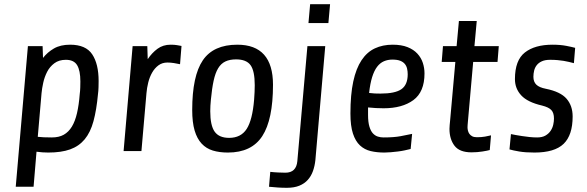

<svg xmlns="http://www.w3.org/2000/svg" viewBox="-20 -720 2796 915"><path d="M55 170 113 -500H183L185 -444Q206 -471 237 -489Q268 -507 314 -507Q389 -507 419.5 -461Q450 -415 450 -334Q450 -322 449.5 -304Q449 -286 447 -272Q440 -196 425.5 -142.5Q411 -89 383.5 -56Q356 -23 314 -8Q272 7 210 7Q196 7 182 6Q168 5 154 3L140 170ZM294 -435Q261 -435 239 -418.5Q217 -402 204.5 -377.5Q192 -353 186 -325.5Q180 -298 178 -276L160 -68Q183 -65 227 -65Q261 -65 284 -78Q307 -91 322.5 -116.5Q338 -142 347 -181Q356 -220 360 -272Q362 -286 362.5 -303.5Q363 -321 363 -332Q363 -384 347.5 -409.5Q332 -435 294 -435Z M838 -414Q825 -417 808.5 -419.5Q792 -422 778 -422Q753 -422 735 -408.5Q717 -395 705 -374Q693 -353 686.5 -327Q680 -301 678 -276L654 0H569L612 -500H682L684 -438Q704 -468 730.5 -487.5Q757 -507 793 -507Q811 -507 822.5 -505Q834 -503 845 -501Z M1281 -316Q1281 -150 1230 -71.5Q1179 7 1066 7Q1026 7 994.5 -2.5Q963 -12 941 -35.5Q919 -59 907.5 -98Q896 -137 896 -196Q896 -358 946.5 -432.5Q997 -507 1111 -507Q1281 -507 1281 -316ZM1191 -245Q1194 -284 1194 -314Q1194 -382 1174 -409.5Q1154 -437 1105 -437Q1075 -437 1054 -427Q1033 -417 1019.5 -394.5Q1006 -372 998 -335Q990 -298 985 -245Q982 -215 982 -190Q982 -122 1003 -92.5Q1024 -63 1072 -63Q1128 -63 1155.5 -105.5Q1183 -148 1191 -245Z M1483 43Q1480 71 1471.5 95Q1463 119 1447 137Q1431 155 1406.5 165Q1382 175 1347 175Q1324 175 1303 173.5Q1282 172 1262 170L1268 99Q1284 101 1306 102Q1328 103 1340 103Q1392 103 1397 48L1445 -500H1530ZM1450 -610 1458 -700H1553L1545 -610Z M2003 -370Q2003 -282 1950 -243Q1897 -204 1808 -204Q1788 -204 1771.5 -205Q1755 -206 1734 -208V-172Q1734 -138 1740.5 -116.5Q1747 -95 1757.5 -84Q1768 -73 1781 -69Q1794 -65 1808 -65Q1857 -65 1889 -71Q1921 -77 1944 -82L1937 -10Q1925 -7 1909 -3.5Q1893 0 1876 2Q1859 4 1842.5 5.5Q1826 7 1812 7Q1776 7 1746.5 0Q1717 -7 1695.5 -27Q1674 -47 1662 -83.5Q1650 -120 1650 -179Q1650 -269 1663.5 -331.5Q1677 -394 1703 -433Q1729 -472 1766.5 -489.5Q1804 -507 1851 -507Q1893 -507 1922 -495.5Q1951 -484 1969 -464.5Q1987 -445 1995 -420.5Q2003 -396 2003 -370ZM1850 -436Q1828 -436 1809.5 -428Q1791 -420 1777 -401.5Q1763 -383 1753.5 -352.5Q1744 -322 1739 -277Q1754 -275 1766.5 -274.5Q1779 -274 1793 -274Q1863 -274 1893 -295Q1923 -316 1923 -366Q1923 -380 1920 -393Q1917 -406 1909 -415.5Q1901 -425 1887 -430.5Q1873 -436 1850 -436Z M2235 -425 2210 -142Q2209 -134 2208.5 -124.5Q2208 -115 2208 -113Q2208 -106 2210 -97.5Q2212 -89 2217 -82Q2222 -75 2230.5 -70.5Q2239 -66 2253 -66Q2274 -66 2291.5 -69Q2309 -72 2320 -75L2314 -5Q2304 -2 2279 2Q2254 6 2227 6Q2170 6 2146 -25.5Q2122 -57 2122 -106Q2122 -113 2123 -124.5Q2124 -136 2125 -145L2150 -425H2085L2091 -500H2156L2167 -620H2252L2241 -500H2357L2351 -425Z M2709 -165Q2709 -76 2666 -34.5Q2623 7 2527 7Q2484 7 2454.5 2Q2425 -3 2408 -8L2415 -81Q2424 -79 2438 -76.5Q2452 -74 2468.5 -71.5Q2485 -69 2503.5 -67Q2522 -65 2540 -65Q2564 -65 2579.5 -74Q2595 -83 2604 -96.5Q2613 -110 2616.5 -125.5Q2620 -141 2620 -155Q2620 -182 2607.5 -195.5Q2595 -209 2563 -217Q2494 -233 2464 -265.5Q2434 -298 2434 -343Q2434 -433 2481.5 -470Q2529 -507 2613 -507Q2650 -507 2678.5 -501.5Q2707 -496 2721 -492L2715 -419Q2703 -422 2691 -425Q2679 -428 2666 -430Q2653 -432 2637.5 -433.5Q2622 -435 2602 -435Q2578 -435 2562.5 -428Q2547 -421 2538 -409.5Q2529 -398 2525.5 -383.5Q2522 -369 2522 -354Q2522 -330 2536 -316.5Q2550 -303 2581 -297Q2651 -283 2680 -249.5Q2709 -216 2709 -165Z"/></svg>

Font: Share
Style: Italic
Weight: 400
Version: Version 1.002